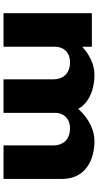

<svg xmlns="http://www.w3.org/2000/svg" viewBox="253 -822 568 1115"><g transform="rotate(-90 537.5 -264.0)"><path d="M1018.8 -528H824V-228C824 -187 798.8 -142 733.8 -142C664.5 -142 634.8 -187 634.8 -238V-528H440.2V-222C438 -183 411.5 -142 350 -142C280.7 -142 251 -187 251 -238V-528H56.2V-190C56.2 -47 172.8 0 276.2 0C337.8 0 403.8 -29 463.2 -94C502.8 -25 585.3 0 660.2 0C721.8 0 777.8 -29 821.8 -69H824V-15H1018.8Z"/></g></svg>

Font: Hussar
Style: BdWide
Weight: 700
Foundry: Cannot Into Space Fonts
Version: Version 2.00